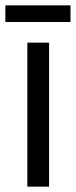

<svg xmlns="http://www.w3.org/2000/svg" viewBox="-37 -696 283 716"><path d="M146 0H65V-537H146ZM226 -676V-614H-17V-676Z"/></svg>

Font: Noto Sans ExtraCondensed
Style: Regular
Weight: 400
Width: 2
Designer: Monotype Design Team
Foundry: Monotype Imaging Inc.
Version: Version 2.013; ttfautohint (v1.8.4.7-5d5b)